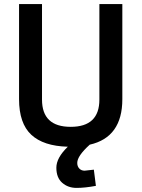

<svg xmlns="http://www.w3.org/2000/svg" viewBox="-20 -705 691 937"><path d="M185 -219Q185 -86 325 -86Q465 -86 465 -219V-685H577V-221Q577 -35 418 1Q357 56 357 90Q357 107 367 117.5Q377 128 393 128L438 123L448 202Q395 212 353.5 212Q312 212 283.5 187Q255 162 255 113.5Q255 65 311 11Q192 8 132.5 -47.5Q73 -103 73 -221V-685H185Z"/></svg>

Font: Titillium Web[RUS by Daymarius]
Style: Regular
Weight: 600
Designer: Cyrillization by Daymarius
Foundry: Cyrillization by Daymarius
Version: Version 1.002 September 11, 2018